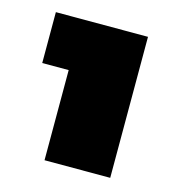

<svg xmlns="http://www.w3.org/2000/svg" viewBox="-65 -759 415 463"><g transform="rotate(15 142.5 -528.0)"><path d="M86 -352V-577H20V-704H250V-352Z"/></g></svg>

Font: Poppins Black
Style: Regular
Weight: 900
Designer: Ninad Kale (Devanagari), Jonny Pinhorn (Latin)
Foundry: Indian Type Foundry
Version: Version 3.200;PS 1.000;hotconv 16.6.54;makeotf.lib2.5.65590